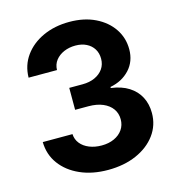

<svg xmlns="http://www.w3.org/2000/svg" viewBox="-110 -832 865 937"><g transform="rotate(-15 322.5 -363.5)"><path d="M321.9 9.8Q242.7 9.8 181.4 -17.4Q120 -44.6 84.6 -92.8Q49.2 -141 48.1 -204.2H198.3Q199.6 -176.9 216 -156.5Q232.4 -136.1 260.2 -124.9Q287.9 -113.7 322.3 -113.7Q358.2 -113.7 385.7 -126.3Q413.2 -138.8 428.8 -161.3Q444.4 -183.8 444.4 -213.2Q444.4 -243.6 428.1 -266.5Q411.7 -289.4 381.4 -302.4Q351 -315.4 308.7 -315.4H241.4V-426.3H308.7Q344.1 -426.3 371.1 -438.6Q398.2 -451 413.4 -472.9Q428.5 -494.8 428.5 -523.9Q428.5 -552.1 415.4 -573.2Q402.3 -594.3 378.7 -606.1Q355.1 -618 323.4 -618Q291.6 -618 265.2 -606.7Q238.8 -595.3 222.8 -574.8Q206.8 -554.2 206.1 -525.7H62.7Q63.6 -588.1 98.1 -635.8Q132.5 -683.5 191.4 -710.4Q250.3 -737.3 324.3 -737.3Q399.1 -737.3 455.1 -710Q511.2 -682.6 542.2 -636.3Q573.1 -590.1 573.1 -533Q573.1 -472 535.4 -431Q497.6 -390 437 -378.5V-373.1Q490 -366.3 526.2 -343.3Q562.5 -320.3 581 -284.6Q599.5 -248.9 599.5 -203.8Q599.5 -141.9 563.8 -93.5Q528.2 -45.2 465.6 -17.7Q403 9.8 321.9 9.8Z"/></g></svg>

Font: Inter Variable LoSnoCo
Style: Regular
Weight: 400
Designer: Rasmus Andersson
Foundry: rsms
Version: Version 4.000;git-a52131595; featfreeze: case,dlig,ss01,ss02